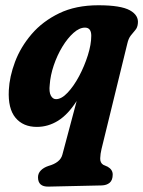

<svg xmlns="http://www.w3.org/2000/svg" viewBox="-20 -473 545 730"><path d="M164.5 236.5Q124.5 237.5 124.5 201Q124.5 186 135.2 175Q146 164 164 158Q209 145.5 217 115.5L271.5 -89Q238.5 -37.5 200.8 -14Q163 9.5 120 9.5Q68 9.5 39 -25.2Q10 -60 13.5 -130Q16 -181.5 37.2 -238Q58.5 -294.5 100.2 -343.2Q142 -392 205 -422.5Q268 -453 354 -453Q439 -453 473.8 -433.8Q508.5 -414.5 504 -382.5Q502.5 -368 494.5 -358.8Q486.5 -349.5 477.5 -338.2Q468.5 -327 464 -307L366 93.5Q361.5 112 361 129Q360.5 146 372.5 153.5L389.5 161Q408.5 172 408.5 190.5Q408.5 212 397 221.8Q385.5 231.5 366.5 232ZM169 -150Q166 -123.5 173.2 -109.8Q180.5 -96 193 -96Q214 -96 237.2 -120.8Q260.5 -145.5 280.8 -183.5Q301 -221.5 314 -262.8Q327 -304 327 -337Q327 -368 303 -368Q282 -368 259.5 -348Q237 -328 217.2 -295.5Q197.5 -263 184.5 -224.8Q171.5 -186.5 169 -150Z"/></svg>

Font: Fraunces 144pt S100
Style: Bold Italic
Weight: 700
Italic angle: -16°
Version: Version 1.000; ttfautohint (v1.8.3)